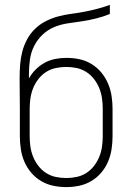

<svg xmlns="http://www.w3.org/2000/svg" viewBox="-20 -755 540 783"><path d="M250 8Q223 8 197 2.5Q171 -3 148 -16.5Q125 -30 107.5 -50.5Q90 -71 79.5 -95.5Q69 -120 65 -146.5Q61 -173 61 -200V-311Q61 -342 60.5 -373Q60 -404 60 -435Q60 -463 62 -490Q64 -517 70.5 -543Q77 -569 90 -593.5Q103 -618 122.5 -637Q142 -656 166.5 -668.5Q191 -681 217 -688Q243 -695 270 -698.5Q297 -702 323.5 -707Q350 -712 376.5 -719Q403 -726 428 -735V-698Q401 -687 373 -680Q345 -673 316 -668.5Q287 -664 258 -660Q229 -656 202 -645Q175 -634 153.5 -613.5Q132 -593 119 -567Q106 -541 102 -511.5Q98 -482 98 -453Q98 -449 98 -444Q98 -439 98 -435Q109 -455 125.5 -471.5Q142 -488 162 -499Q182 -510 205 -514.5Q228 -519 251 -519Q278 -519 304 -513.5Q330 -508 353 -494Q376 -480 393 -459.5Q410 -439 420.5 -414.5Q431 -390 435 -363.5Q439 -337 439 -311V-200Q439 -173 435 -146.5Q431 -120 420.5 -95.5Q410 -71 392.5 -50.5Q375 -30 352 -16.5Q329 -3 303 2.5Q277 8 250 8ZM250 -29Q272 -29 293 -33.5Q314 -38 332 -49.5Q350 -61 363.5 -78.5Q377 -96 385 -116Q393 -136 396 -157Q399 -178 399 -200V-311Q399 -332 396 -353.5Q393 -375 385 -395Q377 -415 363.5 -432.5Q350 -450 332 -461.5Q314 -473 293 -477.5Q272 -482 250 -482Q229 -482 207.5 -477.5Q186 -473 168 -461.5Q150 -450 136.5 -432.5Q123 -415 115 -395Q107 -375 104 -353.5Q101 -332 101 -311V-200Q101 -178 104 -157Q107 -136 115 -116Q123 -96 136.5 -78.5Q150 -61 168 -49.5Q186 -38 207 -33.5Q228 -29 250 -29Z"/></svg>

Font: Iosevka SS04 Extralight
Style: Regular
Weight: 200
Monospace: yes
Designer: Belleve Invis
Foundry: Belleve Invis
Version: Version 19.0.0; ttfautohint (v1.8.4)